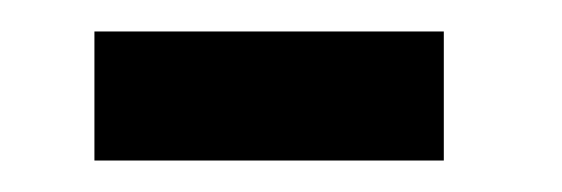

<svg xmlns="http://www.w3.org/2000/svg" viewBox="-20 -286 357 122"><path d="M40 -184V-266H262V-184Z"/></svg>

Font: Darker Grotesque Light ExtraBold
Style: Regular
Weight: 800
Version: Version 1.000;gftools[0.9.28]